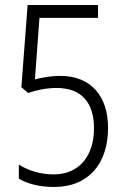

<svg xmlns="http://www.w3.org/2000/svg" viewBox="-20 -734 499 764"><path d="M220 -432C180 -432 144 -425 119 -418L137 -663H370V-714H90L65 -387L92 -364C123 -375 164 -384 205 -384C306 -384 354 -324 354 -223C354 -117 298 -40 193 -40C141 -40 91 -56 55 -79V-23C88 -3 137 10 195 10C335 10 410 -86 410 -225C410 -350 343 -432 220 -432Z"/></svg>

Font: Noto Sans Armenian Condensed Light
Style: Regular
Weight: 300
Width: 3
Designer: Monotype Design Team
Foundry: Monotype Imaging Inc.
Version: Version 2.008